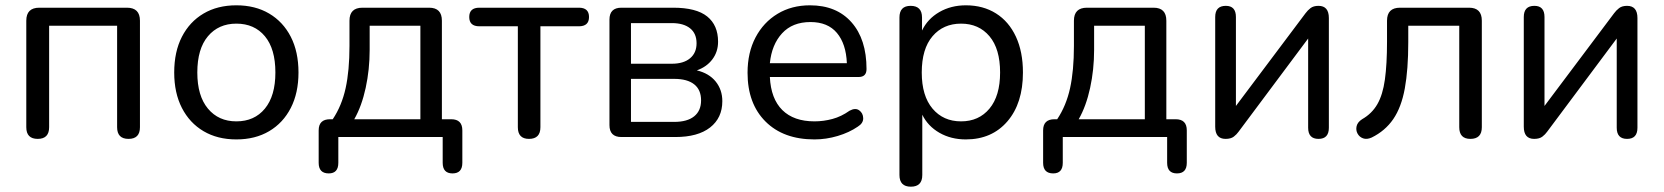

<svg xmlns="http://www.w3.org/2000/svg" viewBox="-20 -516 6265 723"><path d="M122 7Q79 7 79 -37V-438Q79 -487 128 -487H458Q507 -487 507 -438V-37Q507 7 464 7Q421 7 421 -37V-419H165V-37Q165 7 122 7Z M870 9Q799 9 746.5 -22Q694 -53 665 -109.5Q636 -166 636 -243Q636 -321 665 -377.5Q694 -434 746.5 -465Q799 -496 870 -496Q941 -496 993.5 -465Q1046 -434 1075 -377.5Q1104 -321 1104 -243Q1104 -166 1075 -109.5Q1046 -53 993.5 -22Q941 9 870 9ZM870 -59Q938 -59 977.5 -107Q1017 -155 1017 -243Q1017 -332 977.5 -379.5Q938 -427 870 -427Q803 -427 763 -379.5Q723 -332 723 -243Q723 -155 763 -107Q803 -59 870 -59Z M1314 -67H1563V-419H1372V-328Q1372 -254 1357 -185Q1342 -116 1314 -67ZM1218 137Q1180 137 1180 97V-25Q1180 -67 1223 -67H1233Q1267 -118 1281.5 -184Q1296 -250 1296 -343V-438Q1296 -487 1345 -487H1596Q1644 -487 1644 -438V-67H1679Q1721 -67 1721 -25V97Q1721 137 1684 137Q1647 137 1647 97V0H1254V97Q1254 137 1218 137Z M1972 7Q1930 7 1930 -37V-417H1785Q1747 -417 1747 -452Q1747 -487 1785 -487H2160Q2198 -487 2198 -452Q2198 -417 2160 -417H2015V-37Q2015 7 1972 7Z M2356 -57H2519Q2568 -57 2594 -78Q2620 -99 2620 -138Q2620 -178 2594 -198.5Q2568 -219 2519 -219H2356ZM2356 -276H2510Q2554 -276 2578.5 -296.5Q2603 -317 2603 -353Q2603 -390 2578.5 -409.5Q2554 -429 2510 -429H2356ZM2320 0Q2275 0 2275 -45V-442Q2275 -487 2320 -487H2515Q2602 -487 2643 -454Q2684 -421 2684 -359Q2684 -321 2662.5 -292.5Q2641 -264 2604 -251Q2650 -240 2675 -209Q2700 -178 2700 -135Q2700 -72 2654 -36Q2608 0 2523 0Z M3047 9Q2930 9 2862.5 -58.5Q2795 -126 2795 -242Q2795 -318 2825 -375Q2855 -432 2908 -464Q2961 -496 3030 -496Q3130 -496 3186.5 -432Q3243 -368 3243 -256Q3243 -226 3213 -226H2879Q2883 -144 2926 -101.5Q2969 -59 3047 -59Q3081 -59 3114.5 -68Q3148 -77 3179 -99Q3201 -111 3215.5 -100.5Q3230 -90 3230.5 -71Q3231 -52 3210 -39Q3178 -17 3134.5 -4Q3091 9 3047 9ZM2879 -278H3169Q3166 -351 3131.5 -392Q3097 -433 3032 -433Q2964 -433 2925 -390.5Q2886 -348 2879 -278Z M3599 -59Q3666 -59 3706 -107Q3746 -155 3746 -243Q3746 -332 3706 -379.5Q3666 -427 3599 -427Q3532 -427 3491.5 -379.5Q3451 -332 3451 -243Q3451 -155 3491.5 -107Q3532 -59 3599 -59ZM3410 187Q3367 187 3367 143V-450Q3367 -494 3409 -494Q3452 -494 3452 -450V-401Q3473 -445 3517 -470.5Q3561 -496 3617 -496Q3682 -496 3730.5 -465.5Q3779 -435 3805.5 -378Q3832 -321 3832 -243Q3832 -127 3773.5 -59Q3715 9 3617 9Q3561 9 3517.5 -16Q3474 -41 3453 -84V143Q3453 187 3410 187Z M4042 -67H4291V-419H4100V-328Q4100 -254 4085 -185Q4070 -116 4042 -67ZM3946 137Q3908 137 3908 97V-25Q3908 -67 3951 -67H3961Q3995 -118 4009.5 -184Q4024 -250 4024 -343V-438Q4024 -487 4073 -487H4324Q4372 -487 4372 -438V-67H4407Q4449 -67 4449 -25V97Q4449 137 4412 137Q4375 137 4375 97V0H3982V97Q3982 137 3946 137Z M4595 7Q4556 7 4556 -39V-452Q4556 -494 4596 -494Q4634 -494 4634 -452V-117L4896 -466Q4904 -477 4915 -485.5Q4926 -494 4945 -494Q4984 -494 4984 -448V-35Q4984 7 4945 7Q4906 7 4906 -35V-371L4644 -20Q4637 -10 4626 -1.5Q4615 7 4595 7Z M5517 7Q5475 7 5475 -37V-419H5283V-357Q5283 -254 5270 -183Q5257 -112 5226.5 -67.5Q5196 -23 5145 2Q5127 10 5113 5Q5099 0 5092 -13Q5085 -26 5088.5 -41Q5092 -56 5109 -67Q5146 -88 5166.5 -123.5Q5187 -159 5195 -216.5Q5203 -274 5203 -359V-438Q5203 -487 5252 -487H5512Q5560 -487 5560 -438V-37Q5560 7 5517 7Z M5757 7Q5718 7 5718 -39V-452Q5718 -494 5758 -494Q5796 -494 5796 -452V-117L6058 -466Q6066 -477 6077 -485.5Q6088 -494 6107 -494Q6146 -494 6146 -448V-35Q6146 7 6107 7Q6068 7 6068 -35V-371L5806 -20Q5799 -10 5788 -1.5Q5777 7 5757 7Z"/></svg>

Font: Chiron GoRound TC N
Style: Regular
Weight: 350
Designer: Ryoko NISHIZUKA 西塚涼子 (kana, bopomofo & ideographs); Paul D. Hunt (Latin, Greek & Cyrillic); Sandoll Communications 산돌커뮤니
Foundry: Adobe
Version: Version 1.000;hotconv 1.1.1;makeotfexe 2.6.0